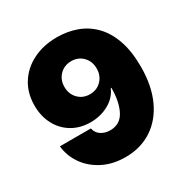

<svg xmlns="http://www.w3.org/2000/svg" viewBox="-170 -885 1015 1043"><g transform="rotate(-30 337.5 -363.5)"><path d="M324.2 11.7Q244.1 11.7 182.9 -19.8Q121.6 -51.3 85.4 -103.5Q49.3 -155.8 43 -217.8H237.3Q244.1 -186.5 268.6 -171.4Q293 -156.2 324.2 -156.2Q386.7 -156.2 415.5 -210.9Q444.3 -265.6 444.3 -353.5H440.4Q419.4 -303.7 368.2 -275.4Q316.9 -247.1 254.9 -247.1Q189 -247.1 139.2 -276.9Q89.4 -306.6 61.8 -358.9Q34.2 -411.1 34.2 -477.5Q34.2 -556.2 71.3 -615Q108.4 -673.8 174.1 -706.5Q239.7 -739.3 325.2 -739.3Q389.2 -739.3 446 -719Q502.9 -698.7 546.6 -655Q590.3 -611.3 615.5 -541.3Q640.6 -471.2 640.6 -372.1Q640.6 -254.4 601.3 -168.2Q562 -82 490.7 -35.2Q419.4 11.7 324.2 11.7ZM327.1 -380.9Q370.6 -380.9 399.2 -410.4Q427.7 -439.9 427.7 -484.4Q427.7 -529.3 399.2 -558.6Q370.6 -587.9 327.1 -587.9Q283.7 -587.9 254.6 -558.6Q225.6 -529.3 225.6 -484.4Q225.6 -439.5 254.4 -410.2Q283.2 -380.9 327.1 -380.9Z"/></g></svg>

Font: Inter Black
Style: Regular
Weight: 900
Designer: Rasmus Andersson
Foundry: rsms
Version: Version 4.000;git-a52131595